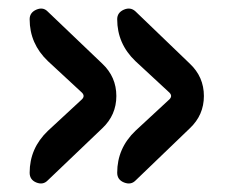

<svg xmlns="http://www.w3.org/2000/svg" viewBox="-20 -516 540 452"><path d="M92.8 -208 172.9 -282.2Q180.7 -290 172.9 -297.9L92.8 -372.1Q49.8 -413.1 49.8 -470.7Q49.8 -486.3 65.4 -493.2Q81.1 -500 91.8 -489.3L220.7 -366.2Q253.9 -335 253.9 -290Q253.9 -245.1 220.7 -213.9L91.8 -90.8Q81.1 -80.1 65.4 -86.4Q49.8 -92.8 49.8 -109.4Q49.8 -167 92.8 -208ZM298.8 -208 378.9 -282.2Q386.7 -290 378.9 -297.9L298.8 -372.1Q255.9 -413.1 255.9 -470.7Q255.9 -486.3 271.5 -493.2Q287.1 -500 298.8 -489.3L426.8 -366.2Q460 -335 460 -290Q460 -245.1 426.8 -213.9L298.8 -90.8Q288.1 -80.1 272 -86.4Q255.9 -92.8 255.9 -109.4Q255.9 -167 298.8 -208Z"/></svg>

Font: Rounded-X Mgen+ 1m medium
Style: Regular
Weight: 500
Designer: [Source Han Sans]
Ryoko NISHIZUKA  (kana & ideographs); Paul D. Hunt (Latin, Greek & Cyrillic); Wenlong ZHANG  (bopomofo
Version: Version 1.059.20150602